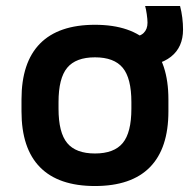

<svg xmlns="http://www.w3.org/2000/svg" viewBox="-20 -613 640 643"><path d="M298 10Q176 10 114 -53Q52 -116 52 -240V-280Q52 -404 114 -467Q176 -530 298 -530Q420 -530 482 -467Q544 -404 544 -280V-240Q544 -116 482 -53Q420 10 298 10ZM298 -99Q362 -99 391 -134Q420 -169 420 -249V-271Q420 -351 391 -386Q362 -421 298 -421Q234 -421 205 -386Q176 -351 176 -271V-249Q176 -169 205 -134Q234 -99 298 -99ZM436 -391Q420 -391 401 -397L394 -490H423Q448 -490 461 -502.5Q474 -515 474 -537Q474 -548 471.5 -565.5Q469 -583 466 -593H583Q588 -574 590.5 -553.5Q593 -533 593 -514Q593 -455 552.5 -423Q512 -391 436 -391Z"/></svg>

Font: M PLUS Code Latin Expanded SemiBold
Style: Regular
Weight: 600
Width: 7
Designer: Coji Morishita
Foundry: UNDERFOREST DESIGN
Version: Version 1.002; ttfautohint (v1.8.3)